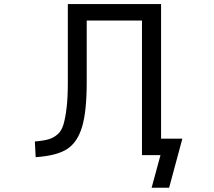

<svg xmlns="http://www.w3.org/2000/svg" viewBox="-20 -752 1040 933"><path d="M762.7 -78.1H866.2L801.8 160.2H716.8L759.8 2H755.9H716.8H669.9V-652.3H401.4V-352.5Q401.4 -210.9 378.9 -135.7Q356.4 -60.5 306.2 -27.8Q255.9 4.9 153.3 11.7L149.4 -64.5Q194.3 -68.4 217.8 -75.7Q241.2 -83 260.3 -99.6Q279.3 -116.2 288.6 -147.9Q297.9 -179.7 303.7 -228.5Q309.6 -277.3 309.6 -352.5V-732.4H762.7Z"/></svg>

Font: GenEi Gothic M Regular
Style: Regular
Weight: 400
Designer: o_tamon (Modified); [Source Han Sans]
Ryoko NISHIZUKA  (kana & ideographs); Paul D. Hunt (Latin, Greek & Cyrillic); Wenl
Version: Version 1.1a;Original Version 1.004